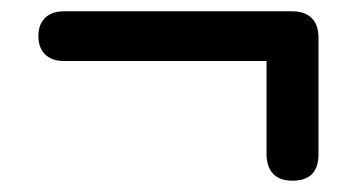

<svg xmlns="http://www.w3.org/2000/svg" viewBox="-20 -452 640 340"><path d="M498 -132Q475 -132 463.5 -144.5Q452 -157 452 -179V-344H93Q72 -344 60 -355.5Q48 -367 48 -388Q48 -409 60 -420.5Q72 -432 93 -432H497Q520 -432 532 -420Q544 -408 544 -385V-179Q544 -132 498 -132Z"/></svg>

Font: Nunito ExtraLight
Style: Bold
Weight: 700
Version: Version 3.602